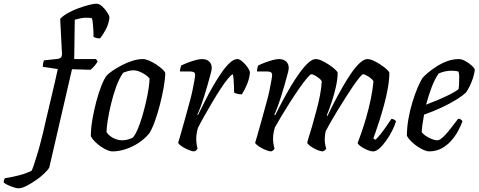

<svg xmlns="http://www.w3.org/2000/svg" viewBox="-183 -820 2592 1040"><path d="M-83 200Q-90 200 -101 197Q-112 194 -125 189Q-138 184 -148 178.5Q-158 173 -163 168Q-163 160 -160.5 153.5Q-158 147 -156 145Q-120 140 -81 130Q-42 120 -12 105Q-6 94 1 72Q8 50 17 21.5Q26 -7 34.5 -39.5Q43 -72 51 -104.5Q59 -137 65 -166Q82 -240 98 -306Q114 -372 130 -446L49 -458Q49 -470 51 -479.5Q53 -489 55 -493L130 -501Q141 -503 146 -507.5Q151 -512 153 -524L143 -718Q159 -735 186 -750Q213 -765 243.5 -776Q274 -787 300 -793.5Q326 -800 339 -800Q355 -800 371 -785Q387 -770 398 -752.5Q409 -735 410 -726Q406 -690 390.5 -661Q375 -632 359 -612Q345 -612 336 -615Q327 -618 323 -622Q324 -632 323 -651.5Q322 -671 320 -691.5Q318 -712 315 -721Q308 -723 299.5 -723.5Q291 -724 283 -724Q266 -724 251.5 -720.5Q237 -717 222 -713L219 -500H337L346 -487Q339 -475 327.5 -461.5Q316 -448 307 -442L207 -445L84 87Q78 99 58.5 118Q39 137 12.5 155.5Q-14 174 -39.5 187Q-65 200 -83 200Z M427 0Q414 0 397.5 -7Q381 -14 363.5 -26Q346 -38 331.5 -52.5Q317 -67 309 -82Q309 -124 317.5 -173Q326 -222 338.5 -269.5Q351 -317 366 -355Q381 -393 395 -411Q405 -422 427 -437Q449 -452 476.5 -466.5Q504 -481 534 -490.5Q564 -500 591 -500Q605 -500 624 -492Q643 -484 662 -471.5Q681 -459 695 -446.5Q709 -434 712 -425Q712 -394 704 -348.5Q696 -303 683.5 -254Q671 -205 656 -163.5Q641 -122 626 -98Q600 -67 567 -45.5Q534 -24 497.5 -12Q461 0 427 0ZM478 -60Q486 -60 496 -61.5Q506 -63 517 -66.5Q528 -70 537 -75Q550 -90 563 -120.5Q576 -151 587.5 -190Q599 -229 608 -268.5Q617 -308 622 -341.5Q627 -375 627 -395Q617 -407 602.5 -416.5Q588 -426 572 -432.5Q556 -439 539 -439Q526 -439 512.5 -435.5Q499 -432 484 -426Q462 -394 446 -349.5Q430 -305 418.5 -257Q407 -209 400.5 -168Q394 -127 394 -104Q402 -92 415 -82Q428 -72 445 -66Q462 -60 478 -60Z M869 0Q860 0 846 -5Q832 -10 818 -17.5Q804 -25 794 -33Q784 -41 782 -46Q787 -61 796 -94Q805 -127 818 -172Q831 -217 844 -267Q853 -298 859.5 -329.5Q866 -361 870 -384Q874 -407 874 -414Q874 -425 866.5 -429Q859 -433 846 -433H792Q792 -441 794 -450Q796 -459 798 -465Q814 -473 835 -481Q856 -489 876.5 -494.5Q897 -500 910 -500Q936 -500 950 -487Q964 -474 964 -451Q964 -442 957.5 -418Q951 -394 942 -362Q933 -330 922.5 -297Q912 -264 902 -237.5Q892 -211 886 -199L889 -196Q906 -230 926.5 -271Q947 -312 970.5 -352.5Q994 -393 1017 -426.5Q1040 -460 1062 -480Q1084 -500 1102 -500Q1113 -500 1124.5 -491Q1136 -482 1146.5 -470Q1157 -458 1164 -446Q1171 -434 1171 -428Q1168 -394 1155 -363Q1142 -332 1127 -309Q1113 -309 1101.5 -312Q1090 -315 1085 -319Q1085 -329 1084.5 -348Q1084 -367 1082.5 -387Q1081 -407 1078 -418Q1070 -416 1052.5 -395Q1035 -374 1013 -340.5Q991 -307 968 -268Q945 -229 924 -192Q903 -155 889 -127Q885 -113 882.5 -98Q880 -83 880 -67Q880 -53 882 -39.5Q884 -26 887 -15Q886 -12 881.5 -7.5Q877 -3 869 0Z M1286 0Q1277 0 1263 -5Q1249 -10 1235 -17.5Q1221 -25 1211 -33Q1201 -41 1199 -46Q1204 -61 1213 -94Q1222 -127 1235 -172Q1248 -217 1261 -267Q1270 -298 1276.5 -329.5Q1283 -361 1287 -384Q1291 -407 1291 -414Q1291 -425 1283.5 -429Q1276 -433 1263 -433H1209Q1209 -441 1211 -450Q1213 -459 1215 -465Q1231 -473 1252 -481Q1273 -489 1293.5 -494.5Q1314 -500 1327 -500Q1353 -500 1367 -487Q1381 -474 1381 -451Q1381 -442 1374.5 -418Q1368 -394 1359 -362Q1350 -330 1339.5 -297Q1329 -264 1319 -237.5Q1309 -211 1303 -199L1307 -195Q1324 -229 1345.5 -269.5Q1367 -310 1391 -350.5Q1415 -391 1439.5 -425Q1464 -459 1486.5 -479.5Q1509 -500 1527 -500Q1542 -500 1561 -491Q1580 -482 1599 -469.5Q1618 -457 1631.5 -444.5Q1645 -432 1646 -426Q1646 -393 1636.5 -350Q1627 -307 1613 -265.5Q1599 -224 1587 -195L1591 -192Q1607 -227 1628.5 -268Q1650 -309 1673.5 -350Q1697 -391 1720.5 -425Q1744 -459 1766.5 -479.5Q1789 -500 1807 -500Q1822 -500 1841 -491Q1860 -482 1879 -469.5Q1898 -457 1911.5 -444.5Q1925 -432 1926 -426Q1926 -389 1918 -343.5Q1910 -298 1897.5 -252.5Q1885 -207 1872.5 -167.5Q1860 -128 1850.5 -101.5Q1841 -75 1839 -70L1851 -63Q1861 -72 1877 -92Q1893 -112 1909.5 -135.5Q1926 -159 1937 -176Q1946 -176 1953 -171.5Q1960 -167 1962 -163Q1956 -142 1942.5 -114.5Q1929 -87 1910.5 -60.5Q1892 -34 1873 -17Q1854 0 1839 0Q1824 0 1805.5 -8Q1787 -16 1772 -26.5Q1757 -37 1754 -45Q1759 -58 1772 -94Q1785 -130 1799.5 -179.5Q1814 -229 1825 -281.5Q1836 -334 1840 -380Q1834 -390 1823 -398Q1812 -406 1801 -412Q1790 -418 1784 -418Q1779 -418 1764.5 -400.5Q1750 -383 1730 -354Q1710 -325 1688 -290Q1666 -255 1644.5 -220Q1623 -185 1606.5 -156Q1590 -127 1581 -109Q1579 -100 1577.5 -89Q1576 -78 1576 -67Q1576 -53 1578 -40Q1580 -27 1584 -15Q1583 -12 1578 -7.5Q1573 -3 1566 0Q1556 0 1542.5 -5Q1529 -10 1515.5 -17.5Q1502 -25 1492.5 -33Q1483 -41 1481 -46Q1483 -57 1490.5 -80.5Q1498 -104 1508.5 -139.5Q1519 -175 1531 -222Q1542 -261 1550 -302.5Q1558 -344 1560 -380Q1554 -390 1543 -398Q1532 -406 1521 -412Q1510 -418 1504 -418Q1498 -418 1480.5 -397.5Q1463 -377 1439.5 -343.5Q1416 -310 1391 -271Q1366 -232 1343.5 -194.5Q1321 -157 1306 -130Q1302 -117 1299 -101Q1296 -85 1296 -68Q1296 -56 1298 -42.5Q1300 -29 1304 -15Q1303 -12 1298.5 -7.5Q1294 -3 1286 0Z M2140 0Q2130 0 2113.5 -7Q2097 -14 2079 -26Q2061 -38 2045.5 -53Q2030 -68 2021 -84Q2021 -129 2029.5 -177Q2038 -225 2051.5 -268.5Q2065 -312 2079.5 -346Q2094 -380 2105 -397Q2114 -408 2134 -425Q2154 -442 2181 -459.5Q2208 -477 2239 -488.5Q2270 -500 2303 -500Q2318 -500 2338 -489Q2358 -478 2373 -464Q2388 -450 2389 -441Q2386 -419 2378.5 -396Q2371 -373 2361 -353Q2351 -333 2342 -320Q2324 -302 2287.5 -279.5Q2251 -257 2205.5 -236Q2160 -215 2114 -199Q2108 -167 2105 -144Q2102 -121 2101 -105Q2108 -94 2123 -84Q2138 -74 2155.5 -67Q2173 -60 2185 -60Q2194 -60 2204 -67Q2214 -74 2227.5 -88Q2241 -102 2258 -124Q2275 -146 2299 -177Q2307 -177 2313.5 -172.5Q2320 -168 2322 -163Q2313 -138 2297.5 -109.5Q2282 -81 2259.5 -56Q2237 -31 2207.5 -15.5Q2178 0 2140 0ZM2125 -253Q2159 -266 2192 -280Q2225 -294 2254 -308.5Q2283 -323 2301 -337Q2303 -348 2303.5 -360Q2304 -372 2304 -382Q2305 -396 2304.5 -409Q2304 -422 2300 -433Q2291 -435 2281.5 -436Q2272 -437 2262 -437Q2244 -437 2226.5 -433Q2209 -429 2193 -422Q2171 -390 2154 -344.5Q2137 -299 2125 -253Z"/></svg>

Font: Texturina 12pt
Style: Italic
Weight: 400
Italic angle: -11°
Designer: Guillermo Torres Carreño
Foundry: Omnibus-Type
Version: Version 1.002